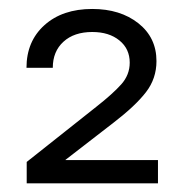

<svg xmlns="http://www.w3.org/2000/svg" viewBox="-20 -844 418 435"><path d="M40.5 -428.7V-477.1L198.2 -602.1Q235.4 -631.3 254.6 -652.8Q273.9 -674.3 273.9 -702.1Q273.9 -733.4 250.5 -752.4Q227.1 -771.5 189 -771.5Q147.9 -771.5 123.8 -749.5Q99.6 -727.5 99.6 -690.4H40Q40 -750.5 80.8 -787.1Q121.6 -823.7 189 -823.7Q252.4 -823.7 293.5 -791.3Q334.5 -758.8 334.5 -705.6Q334.5 -666 310.8 -635.3Q287.1 -604.5 238.3 -566.9L128.4 -481.9V-481.4H337.9V-428.7Z"/></svg>

Font: Inter Display Light
Style: Regular
Weight: 300
Designer: Rasmus Andersson
Foundry: rsms
Version: Version 4.000;git-a52131595